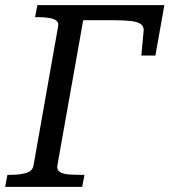

<svg xmlns="http://www.w3.org/2000/svg" viewBox="-30 -730 662 750"><path d="M-10 0 -1 -47H10Q45 -47 71 -54Q97 -61 101 -84L197 -627Q200 -642 190 -649.5Q180 -657 161.5 -660Q143 -663 118 -663H107L116 -710H612L577 -513H522L531 -608Q533 -626 520.5 -635.5Q508 -645 481 -648Q454 -651 411 -651H295L194 -83Q191 -66 204.5 -58Q218 -50 240 -48.5Q262 -47 283 -47H300L291 0Z"/></svg>

Font: Roboto Serif 20pt
Style: Italic
Weight: 400
Italic angle: -10°
Designer: Greg Gazdowicz
Foundry: Commercial Type
Version: Version 1.008